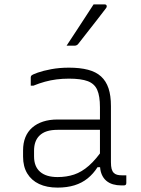

<svg xmlns="http://www.w3.org/2000/svg" viewBox="-20 -844 640 874"><path d="M485 -361Q485 -330 485 -298Q485 -266 485 -233.5Q485 -201 485 -169Q485 -137 485 -106Q485 -87 488 -75.5Q491 -64 498 -57Q504 -51 513 -48.5Q522 -46 534 -46Q536 -46 538.5 -46Q541 -46 543 -46H555Q555 -37 555 -28.5Q555 -20 555 -11Q555 -5 552 -2.5Q549 0 544 0Q539 0 537 0Q535 0 532 0Q512 0 494.5 -5Q477 -10 463.5 -21.5Q450 -33 442.5 -51.5Q435 -70 435 -97Q435 -135 435 -178Q435 -221 435 -259Q435 -275 435 -291.5Q435 -308 435 -324Q435 -340 435 -356Q435 -407 422.5 -435Q410 -463 379.5 -474.5Q349 -486 294 -486Q264 -486 237 -482.5Q210 -479 184.5 -472Q159 -465 132 -454H120Q120 -464 120 -473Q120 -482 120 -492Q120 -495 121 -497Q122 -499 123 -500Q128 -505 152 -513.5Q176 -522 213 -529Q250 -536 294 -536Q344 -536 380.5 -526.5Q417 -517 440 -496Q463 -475 474 -442Q485 -409 485 -361ZM135 -132Q135 -86 162.5 -62Q190 -38 242 -38Q283 -38 317.5 -49.5Q352 -61 385 -90Q418 -119 454 -172V-83H424Q405 -53 379 -32Q353 -11 319 -0.5Q285 10 242 10Q193 10 158 -6.5Q123 -23 104 -54.5Q85 -86 85 -131V-159Q85 -193 95.5 -219Q106 -245 126.5 -263Q147 -281 176 -290.5Q205 -300 242 -300Q276 -300 308 -300Q340 -300 373.5 -300Q407 -300 445 -300Q453 -300 456.5 -294Q460 -288 461 -277.5Q462 -267 462 -253Q420 -253 386.5 -253Q353 -253 319.5 -253Q286 -253 242 -253Q214 -253 193.5 -246.5Q173 -240 159 -226Q147 -214 141 -197Q135 -180 135 -158ZM406 -824Q423 -824 432.5 -824Q442 -824 456 -824Q464 -824 465.5 -818Q467 -812 462 -806Q439 -776 420.5 -752Q402 -728 382.5 -703.5Q363 -679 336 -644Q334 -641 329.5 -638.5Q325 -636 319 -636Q309 -636 300.5 -636Q292 -636 283 -636Q303 -666 323.5 -697.5Q344 -729 365 -761Q386 -793 406 -824Z"/></svg>

Font: Recursive Light
Style: Regular
Weight: 300
Version: Version 1.085